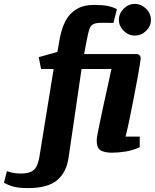

<svg xmlns="http://www.w3.org/2000/svg" viewBox="-173 -767 788 977"><path d="M-29 190Q-75 190 -101 183.5Q-127 177 -153 163L-138 104Q-124 109 -106 112.5Q-88 116 -69 116Q-34 116 -15 107Q4 98 13.5 78.5Q23 59 28 28L100 -416H36L24 -476L119 -503L132 -575Q141 -624 161 -661.5Q181 -699 216.5 -720.5Q252 -742 307 -742Q348 -742 375.5 -736.5Q403 -731 422 -720L404 -650Q388 -651 373.5 -651Q359 -651 345 -651Q316 -651 302 -644Q288 -637 282 -619.5Q276 -602 270 -570L255 -492H521Q531 -492 537 -485.5Q543 -479 543 -470Q543 -465 538.5 -437Q534 -409 526 -365.5Q518 -322 508 -270.5Q498 -219 487.5 -167.5Q477 -116 466 -72H538V-18Q504 -2 466.5 4Q429 10 397 10Q360 10 339.5 -1.5Q319 -13 319 -53Q319 -62 324 -89Q329 -116 337.5 -155.5Q346 -195 355.5 -240Q365 -285 375.5 -330.5Q386 -376 394 -416H242L176 35Q165 111 117 150.5Q69 190 -29 190ZM513 -586Q481 -586 456.5 -610Q432 -634 432 -666Q432 -699 456.5 -723Q481 -747 513 -747Q545 -747 570 -723Q595 -699 595 -666Q595 -634 570.5 -610Q546 -586 513 -586Z"/></svg>

Font: Manuale ExtraBold
Style: Italic
Weight: 800
Italic angle: -11°
Designer: Eduardo Tunni / Pablo Cosgaya
Foundry: Eduardo Tunni / Pablo Cosgaya
Version: Version 1.002